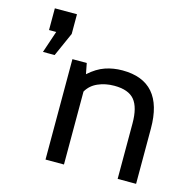

<svg xmlns="http://www.w3.org/2000/svg" viewBox="-103 -803 901 905"><g transform="rotate(15 347.5 -350.0)"><path d="M54 -487 90 -594H55V-700H163V-604L111 -487ZM639 -270V0H549V-270Q549 -349 519.5 -384.5Q490 -420 421 -420Q377 -420 341 -404Q305 -388 287 -356V0H197V-490H267L277 -438Q316 -473 355.5 -486.5Q395 -500 439 -500Q639 -500 639 -270Z"/></g></svg>

Font: Cabin
Style: Regular
Weight: 400
Designer: Pablo Impallari
Foundry: Pablo Impallari. http://www.impallari.com Igino Marini. http://www.ikern.com
Version: Version 2.200